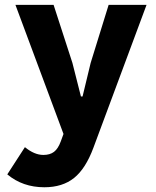

<svg xmlns="http://www.w3.org/2000/svg" viewBox="-20 -546 640 790"><path d="M162.5 224.5Q73.5 224.5 10 171.5L82.5 59.5Q121.5 91.5 158.5 91.5Q185.5 91.5 202.2 78.8Q219 66 230 36L278.5 -96.5H307L353 -287L427 -526H583L364.5 61.5Q332.5 148 284.8 186.2Q237 224.5 162.5 224.5ZM255.5 43.5 43.5 -526H200.5L278 -287L313 -149H358Z"/></svg>

Font: Google Sans Code
Style: Regular
Weight: 400
Monospace: yes
Designer: Google Sans Code Authors
Foundry: Google LLC
Version: Version 6.000